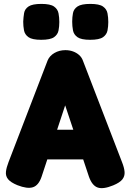

<svg xmlns="http://www.w3.org/2000/svg" viewBox="-20 -948 669 984"><path d="M605 -118Q617 -88 618.5 -66.5Q620 -45 607 -28.5Q594 -12 560 2Q509 23 480.5 13Q452 3 436 -42L314 -408L193 -42Q178 2 149 11.5Q120 21 69 1Q35 -13 21.5 -29.5Q8 -46 10.5 -68Q13 -90 24 -118L224 -638Q234 -662 259 -676.5Q284 -691 315 -691Q336 -691 354 -684.5Q372 -678 385.5 -666Q399 -654 405 -637ZM154 -131 230 -283H399L475 -131ZM442 -744Q396 -744 377 -757.5Q358 -771 354 -792.5Q350 -814 350 -837Q350 -860 354 -881Q358 -902 377.5 -915Q397 -928 443 -928Q489 -928 508 -914.5Q527 -901 531 -879.5Q535 -858 535 -835Q535 -813 531 -792Q527 -771 508 -757.5Q489 -744 442 -744ZM191 -744Q145 -744 126 -757.5Q107 -771 103 -792.5Q99 -814 99 -837Q100 -860 103.5 -881Q107 -902 126.5 -915Q146 -928 192 -928Q238 -928 257 -914.5Q276 -901 280 -879.5Q284 -858 284 -835Q284 -813 280 -792Q276 -771 257 -757.5Q238 -744 191 -744Z"/></svg>

Font: Fredoka SemiCondensed
Style: Bold
Weight: 700
Width: 4
Designer: Ben Nathan
Foundry: Milena B. Brandão, Ben Nathan
Version: Version 2.001